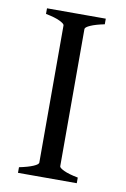

<svg xmlns="http://www.w3.org/2000/svg" viewBox="-74 -661 465 707"><g transform="rotate(10 158.5 -307.5)"><path d="M43.9 0V-21Q77.1 -27.8 95.9 -35.9Q114.7 -43.9 114.7 -50.8V-564Q114.7 -569.8 96.9 -578.6Q79.1 -587.4 43.9 -594.2V-615.2H263.7V-594.2Q230.5 -587.4 211.7 -579.1Q192.9 -570.8 192.9 -564V-50.8Q192.9 -44.9 210.7 -36.4Q228.5 -27.8 263.7 -21V0Z"/></g></svg>

Font: Gentium Unicode
Style: Regular
Weight: 400
Version: Version 1.009